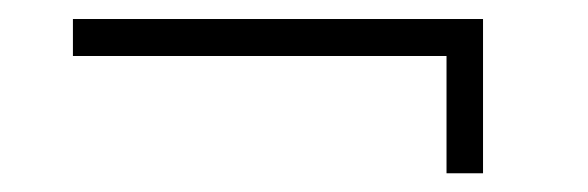

<svg xmlns="http://www.w3.org/2000/svg" viewBox="-20 -316 622 203"><path d="M57.1 -256.8V-295.9H490.7V-132.8H452.1V-256.8Z"/></svg>

Font: Estedad-FD ExtraLight
Style: Regular
Weight: 200
Designer: Amin Abedi
Version: Version 7.3